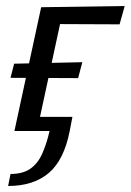

<svg xmlns="http://www.w3.org/2000/svg" viewBox="-20 -436 435 639"><path d="M28 0 117 -412H192L103 0ZM7 183 15 143Q56 143 81 125.5Q106 108 120.5 75.5Q135 43 145 0H67L77 -47H221L212 0Q193 97 142 140Q91 183 7 183ZM240 -176 15 -177 27 -224 254 -229ZM378 -355 144 -356 118 -412 395 -416Z"/></svg>

Font: Ysabeau Infant Medium
Style: Italic
Weight: 500
Italic angle: -12°
Designer: Christian Thalmann (Catharsis Fonts)
Version: Version 2.001;gftools[0.9.30]; featfreeze: ss01,ss02,lnum